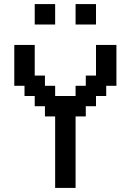

<svg xmlns="http://www.w3.org/2000/svg" viewBox="-20 -920 640 940"><path d="M250 0H350V-350H400V-400H450V-450H500V-500H550V-700H450V-550H400V-500H350V-450H250V-500H200V-550H150V-700H50V-500H100V-450H150V-400H200V-350H250ZM350 -800H450V-900H350ZM150 -800H250V-900H150Z"/></svg>

Font: Matrix Sans Video
Style: Regular
Weight: 400
Designer: Brad Neil
Version: Version 1.100